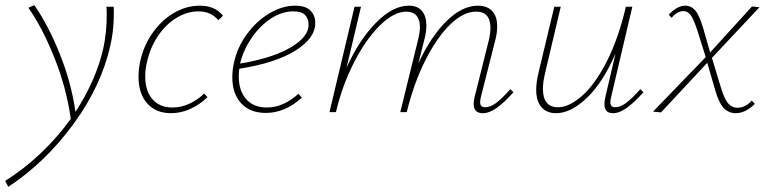

<svg xmlns="http://www.w3.org/2000/svg" viewBox="-72 -434 2974 743"><path d="M355 -258Q320 -101 211.5 47Q103 195 -40 289L-52 266Q20 221 85 159.5Q150 98 202 26Q185 -94 139 -209.5Q93 -325 38 -404L61 -414Q115 -336 159.5 -225Q204 -114 220 -1Q300 -124 328 -248Q341 -309 341 -374Q341 -397 340 -408H368Q371 -327 355 -258Z M696 -390Q653 -390 612 -365.5Q571 -341 540.5 -296.5Q510 -252 497 -195Q490 -167 490 -138Q490 -82 518 -50Q546 -18 595 -18Q629 -18 660.5 -32.5Q692 -47 718 -72L731 -58Q701 -29 664.5 -12.5Q628 4 590 4Q531 4 497.5 -34Q464 -72 464 -137Q464 -164 470 -194Q483 -256 518 -306Q553 -356 601 -384Q649 -412 701 -412Q761 -412 791 -373L773 -356Q744 -390 696 -390Z M1148 -345Q1148 -286 1071 -238Q994 -190 854 -168Q852 -148 852 -138Q852 -83 880.5 -50.5Q909 -18 961 -18Q1024 -18 1083 -71L1096 -56Q1031 3 957 3Q896 3 861.5 -34Q827 -71 827 -135Q827 -165 834 -194Q847 -252 883.5 -302Q920 -352 970 -382Q1020 -412 1070 -412Q1111 -412 1129.5 -393Q1148 -374 1148 -345ZM1122 -341Q1122 -361 1109 -375.5Q1096 -390 1063 -390Q1019 -390 977 -362.5Q935 -335 903.5 -290Q872 -245 859 -195L857 -188Q972 -207 1042 -244.5Q1112 -282 1121 -326Q1122 -330 1122 -341Z M1915 -77Q1879 -37 1850.5 -16.5Q1822 4 1796 4Q1761 4 1761 -32Q1761 -43 1764 -56L1820 -280Q1826 -306 1826 -326Q1826 -389 1770 -389Q1722 -389 1671 -340Q1620 -291 1575 -202.5Q1530 -114 1502 0H1477L1547 -285Q1553 -311 1553 -329Q1553 -358 1539.5 -373.5Q1526 -389 1501 -389Q1452 -389 1397.5 -335Q1343 -281 1297.5 -191.5Q1252 -102 1228 0H1203L1300 -408H1325L1269 -172Q1318 -280 1383 -346Q1448 -412 1510 -412Q1544 -412 1561 -391.5Q1578 -371 1578 -335Q1578 -314 1572 -288L1547 -189Q1596 -294 1656.5 -353Q1717 -412 1777 -412Q1813 -412 1832.5 -391.5Q1852 -371 1852 -332Q1852 -307 1845 -280L1789 -59Q1786 -47 1786 -39Q1786 -19 1805 -19Q1826 -19 1848.5 -36Q1871 -53 1903 -89Z M2418 -77Q2382 -37 2353.5 -16.5Q2325 4 2300 4Q2267 4 2267 -31Q2267 -43 2270 -56L2310 -227Q2261 -114 2199 -55Q2137 4 2080 4Q2044 4 2023.5 -19Q2003 -42 2003 -87Q2003 -116 2012 -153L2073 -408H2098L2038 -154Q2029 -117 2029 -91Q2029 -19 2087 -19Q2131 -19 2181 -63.5Q2231 -108 2276 -196Q2321 -284 2350 -408H2375L2293 -59Q2290 -47 2290 -39Q2290 -19 2308 -19Q2329 -19 2351.5 -36Q2374 -53 2406 -89Z M2837 -45 2849 -32Q2813 4 2775 4Q2749 4 2730 -14.5Q2711 -33 2696 -84L2665 -191L2486 1L2455 -2L2659 -213L2627 -315Q2612 -361 2600.5 -376Q2589 -391 2573 -391Q2548 -391 2527 -365L2516 -377Q2548 -412 2580 -412Q2603 -412 2619 -393Q2635 -374 2650 -322L2676 -231L2838 -409L2867 -406L2683 -210L2719 -91Q2733 -47 2747.5 -32Q2762 -17 2781 -17Q2813 -17 2837 -45Z"/></svg>

Font: Ysabeau Extralight
Style: Italic
Weight: 200
Italic angle: -12°
Designer: Christian Thalmann (Catharsis Fonts)
Version: Version 0.003